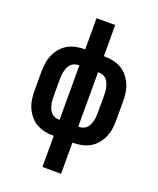

<svg xmlns="http://www.w3.org/2000/svg" viewBox="-168 -835 937 1140"><g transform="rotate(20 300.0 -265.0)"><path d="M241 205V8H237Q210 8 183 2.5Q156 -3 132 -16.5Q108 -30 90 -51.5Q72 -73 61 -98Q50 -123 46 -150.5Q42 -178 42 -205V-325Q42 -352 46 -379.5Q50 -407 61 -432Q72 -457 90 -478.5Q108 -500 132 -513.5Q156 -527 183 -532.5Q210 -538 237 -538H241V-735H359V-538H363Q390 -538 417 -532.5Q444 -527 468 -513.5Q492 -500 510 -478.5Q528 -457 539 -432Q550 -407 554 -379.5Q558 -352 558 -325V-205Q558 -178 554 -150.5Q550 -123 539 -98Q528 -73 510 -51.5Q492 -30 468 -16.5Q444 -3 417 2.5Q390 8 363 8H359V205ZM237 -93H241V-437H237Q225 -437 212.5 -433Q200 -429 190.5 -420Q181 -411 175.5 -399.5Q170 -388 166.5 -375.5Q163 -363 161.5 -350.5Q160 -338 160 -325V-205Q160 -192 161.5 -179.5Q163 -167 166.5 -154.5Q170 -142 175.5 -130.5Q181 -119 190.5 -110Q200 -101 212.5 -97Q225 -93 237 -93ZM359 -93H363Q375 -93 387.5 -97Q400 -101 409.5 -110Q419 -119 424.5 -130.5Q430 -142 433.5 -154.5Q437 -167 438.5 -179.5Q440 -192 440 -205V-325Q440 -338 438.5 -350.5Q437 -363 433.5 -375.5Q430 -388 424.5 -399.5Q419 -411 409.5 -420Q400 -429 387.5 -433Q375 -437 363 -437H359Z"/></g></svg>

Font: Iosevka Curly Extended
Style: Bold
Weight: 700
Width: 7
Monospace: yes
Designer: Belleve Invis
Foundry: Belleve Invis
Version: Version 11.1.0; ttfautohint (v1.8.3)